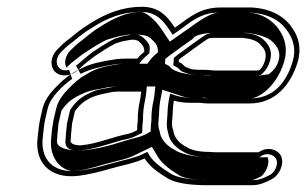

<svg xmlns="http://www.w3.org/2000/svg" viewBox="-20 -533 901 565"><path d="M398.2 -513C337.9 -513 291.2 -492.1 251 -467.6L227.3 -452.4C217.6 -445.6 209.2 -439.4 202.3 -433.8L185.4 -420C169.9 -408.8 160.4 -399.5 149 -387.9C114.9 -351.9 133.9 -305.4 177.5 -311.6C197.2 -314.4 210.2 -326.5 221.5 -338C228.4 -345 246.9 -357.9 256.2 -366C277 -379.7 297.9 -394.2 320.9 -405.6L336.7 -410.4C345 -412.9 353.7 -413.4 365.4 -416H375.8C378.5 -416 385.6 -413.5 388.3 -411.4C398 -402.6 405.3 -394.7 404.7 -380.7C398.9 -375.2 392.1 -371.1 384.2 -360.5H349.6C339.5 -360.5 329.6 -359.8 319 -358.4C287.5 -353.2 257.5 -348.8 228.7 -336.2C201.2 -324 179.9 -310.8 156.1 -288.1C136.4 -269.1 112.4 -244.3 105.4 -214L98.4 -183.6C94.1 -165 93 -146.4 90.8 -128.9C81.5 -57 124.2 -6 210.1 -15.5C239.6 -19.2 273.3 -27.4 300.5 -35.4L322.4 -41.3C351.4 -49 378.9 -54 405.5 -66.9C420.2 -42.4 447.6 -24.1 472.6 -8.6C498.2 7.3 544.5 12 589.2 12H722.7C744.2 12 762.1 3.2 778.4 -5C801.8 -16.9 817.2 -49 807.5 -72.6C799.6 -91.9 768.5 -104.2 741.2 -85H611.5C607 -85 601.5 -85.4 595.7 -86H595.3C566.7 -86 541.1 -91.4 527.5 -101.2C508.6 -110.9 492.8 -126.9 490.1 -148.1C485.9 -161.5 485.2 -164.9 486.7 -180.4C489.2 -201 487.7 -217 491.6 -237C504.2 -232.8 523.7 -230.5 540 -230.5H569.2C575.5 -229.4 584.9 -228.5 593.2 -228.5H713.7C790.3 -228.5 835.8 -283.6 856.1 -351.2C868.1 -392.1 857.3 -423.9 843.2 -446.1C820.7 -481.3 783.6 -507.2 720.7 -511L720.4 -511H628.5C571.5 -511 538.3 -483.2 504 -458.1L494.5 -451.5C475.7 -479.5 452.6 -513 398.2 -513ZM385.5 -178.6 383.9 -162.7C383.8 -157.9 383.8 -154.8 383.5 -149.8C376 -146 366.5 -141.4 357.5 -139.3C311.3 -130.1 265.7 -109.8 219.8 -105.5C209.5 -104.5 184.7 -106.9 187.9 -121L188.1 -121.7C188.3 -130.4 189.8 -146.7 190.9 -155.9L192.1 -169.5L200.6 -206.2C223 -237.3 250 -250.7 292.6 -258.7L311.8 -262.6C316.2 -263.1 322.2 -263.5 327.2 -263.5H395.5C394.7 -256.1 393.6 -245.6 391.9 -238C387.4 -218.8 385.1 -197.1 385.5 -178.6ZM552 -328.5H551.3C543.4 -328.5 535.8 -331.8 530.8 -334.5H529C527.2 -334.5 518.2 -342.5 514.4 -346.3L505.9 -350.9L506.4 -357.6C510.9 -361.2 519.1 -367.5 526.3 -372.3L553.6 -392.3C563.1 -398.8 572.6 -405.5 580.7 -411.4C588.2 -416.6 594.3 -420.5 595.2 -420.5H595.9C599.9 -421.1 603.9 -421.5 607.8 -421.5H695C718.6 -418.8 734.2 -414.2 745.7 -402.3C756.7 -391 765.5 -379.1 760.6 -358C757.4 -344.3 750.3 -331.9 743.2 -326.3C740.9 -326 738.5 -325.5 736.1 -325.5H615.6C603.5 -325.5 595.4 -327.5 580 -327.5H562.4C559.4 -327.5 555.6 -327.9 552 -328.5ZM419.8 -376.6C419.9 -379.3 419.9 -383.1 420.4 -385.8C423.6 -404.4 407.4 -416.7 399.8 -423.6C393.6 -428.6 387.7 -431 379.2 -431H367.1C356.2 -428.6 347 -428.1 335.4 -424.7L318.1 -419.4C292.4 -406.7 269.9 -391.2 248.6 -377.1C234.3 -364.7 217.5 -351.8 203.8 -339.5L217.2 -315.6C247.1 -330.8 279.7 -337.3 317.9 -343.6C329.1 -345.1 336.5 -345.5 346.1 -345.5H390C398.4 -359 408.2 -365.3 419.8 -376.6ZM573.9 -245.5H543.5C528.5 -245.5 509.8 -247.8 499.3 -251.3L480.6 -257.4L476.5 -236.4C472.1 -213.9 473.7 -197.7 471.4 -178.6C469.9 -162.7 471.4 -153.3 474.9 -141.9C478.8 -115.9 498.2 -98.1 517.3 -87.9C534.5 -76.1 562.1 -71.1 591.5 -71C598.1 -70.3 602.9 -70 608.1 -70H743.2L748.2 -73.5C765 -85.4 787.6 -77.7 793 -64.4C799.9 -47.7 787.9 -25.1 773.9 -18C757.7 -9.8 743.4 -3 726.2 -3H592.6C550.5 -3 504.7 -8.2 482.8 -21.8C458 -37.2 432.2 -55 419.3 -76.5L413.6 -86L401.4 -80.1C377.8 -68.6 351.6 -63.7 321.6 -55.7L299.5 -49.8C272.5 -41.8 239.7 -33.9 211.7 -30.4C134.3 -21.8 97.8 -66.2 106.1 -130.5C108.6 -150.3 109 -164.7 113.4 -183.6L120.4 -214C128.1 -247.4 166.1 -282.5 192.2 -300.7L183.6 -327.4C149.7 -318.2 134.4 -353 159.1 -379.1C170.1 -390.4 178.7 -398.7 193.1 -409L210.5 -423.2C216.6 -428.1 225.3 -434.6 233.9 -440.6L257 -455.4C295.2 -478.7 338.2 -498 394.7 -498C442.1 -498 462.2 -469.6 481 -441.4L488.2 -430.7L511.1 -446.7C546.7 -472.8 573.7 -496 625 -496H716.6C776.7 -492.1 808.8 -468.8 829.6 -436.2C842.6 -415.8 851.8 -387.8 841.3 -352.3C822.3 -288.6 783.7 -243.5 717.2 -243.5H596.6C588.8 -243.5 579.7 -244.5 573.9 -245.5ZM406.9 -238C409 -247.1 410 -257.9 410.8 -265.4L412.2 -278.5H330.6C324.6 -278.5 318.1 -278 312.8 -277.4L293 -273.4C281.4 -271.2 265.3 -269.4 251.5 -262.6C235.3 -255 223.7 -250.7 208.1 -235.8C196.2 -224.4 192.6 -218.3 186.4 -209.7L176.9 -168.5L175.6 -154.1C174.6 -145.7 173.1 -128 172.8 -120.5C167.4 -85.5 210.7 -89.9 217.8 -90.5C267.5 -95.2 313.4 -115.9 357.4 -124.7C369.9 -127.5 380.1 -132.8 388 -136.8L398.2 -142.1L398.9 -152.4C399.1 -157.1 399.2 -162 399.2 -165.3L400.9 -181.4C400.5 -198.7 402.7 -219.8 406.9 -238ZM573.6 -422.8C565.2 -416.7 556.7 -410.7 546.6 -403.8L519.4 -383.8C506.5 -375.1 501.1 -370.5 491.7 -362.7L489.9 -340.9L503.4 -333.5C510 -327.2 509.9 -323.5 525.2 -318.9C532 -315.7 547 -312.5 559 -312.5H576.5C590.5 -312.5 598.1 -310.5 612.1 -310.5H732.6C740.1 -310.5 741.3 -311.4 746.8 -312.1C761.1 -323.5 771.1 -338.3 775.6 -358C782 -385.6 769.4 -402 758 -413.8C743.6 -428.6 724.2 -433.6 699.3 -436.5H611.3C593.2 -436.5 585.5 -431.1 573.6 -422.8ZM592.6 -3H723.5C727.2 -4.1 736.7 -8.1 746.8 -13.2C759.1 -19.4 777.4 -53.1 766.4 -71.9L763.7 -70H608.1C600 -70 595.2 -70.3 586.7 -71C548.7 -71.7 512.4 -79.2 492.8 -92.5C470.6 -104.4 453.2 -122.7 450 -145.6C446 -158.6 445.1 -164.2 446.6 -179.8C449 -199.7 447.5 -215.8 451.6 -236.8L457.8 -268.9L519.5 -248.6C524 -247.1 536.3 -245.5 543.5 -245.5H581.3C585.7 -244.7 591.2 -243.5 596.6 -243.5H717.2C741.2 -243.5 794.2 -278.3 816.2 -351.6C827.7 -390.6 817.3 -420.7 804.1 -441.4C782.4 -475.4 748.8 -493.2 713.5 -496H625C605.5 -496 579.5 -481.6 539.3 -452.1L479.7 -410.5L455.5 -446.7C433.8 -479.1 406.9 -498 394.7 -498C362 -498 325.9 -485.6 285 -460.7L261.9 -446C253.4 -440 244.7 -433.5 238.6 -428.5L221.2 -414.4C206.9 -404 197.9 -395.4 186.6 -384C171.1 -367.5 168.5 -346.8 175.5 -333.8C177.5 -335.7 181.2 -339.2 183.9 -342.1C192.8 -351 210.7 -363.2 220.5 -371.7C242.4 -386.2 265.5 -402 293 -415.6L313.2 -421.7C340.3 -429.9 341.9 -427.6 357.5 -431H379.2C415 -431 419.4 -423.2 425.3 -418.3C437.1 -407.7 445.6 -398.5 444.7 -379C436.2 -370.8 430.3 -367.7 422.9 -357.7L413.8 -345.5H346.1C340.9 -345.5 337.6 -345.3 330.8 -344.5C300.1 -339.4 279.2 -336.2 258.4 -327.1C253.8 -325 249.2 -322.9 244.9 -320.7L219.8 -305.7C211.3 -299.7 202.6 -292.6 193.4 -283.8C174 -265.1 151.9 -242.1 145.4 -214L138.4 -183.6C136.9 -177.3 136.2 -173.6 135.3 -165.9C132.6 -153.8 132.5 -142 130.9 -129.5C121.8 -58.7 170.8 -29 194.5 -29.4C218.9 -29.8 251.2 -39.1 278.2 -47.1L300.9 -53.2C334.6 -62.2 354 -65.4 374.5 -75.4L427 -100.9L444.7 -71.4C458.1 -49.1 482.9 -32.4 507.5 -17.1C525.1 -6.2 560.1 -3 592.6 -3ZM148 -121.2C148.2 -129.6 149.7 -146.3 150.8 -155.2L152 -169.1L160.9 -207.6C166.3 -215.1 169.7 -220.5 180.3 -230.7C194.9 -244.7 209.8 -251 224.6 -258C242.7 -266.9 265.9 -269.9 276.5 -271.8L299 -276.5C309.2 -277.6 318.2 -278.5 330.6 -278.5H437.1L435.6 -264.2C434.8 -256.8 433.7 -246.2 431.9 -238C427.5 -219.2 425.3 -197.7 425.6 -179.7L424 -163.7C424 -158.2 423.7 -152 423.3 -145.8C408.7 -138.4 403 -132.8 376.4 -126.7C341.5 -118.7 294.1 -97.4 226.5 -90.9C193.9 -87.8 141.7 -94.2 148 -121.2ZM581.2 -434.1C590.1 -435.2 603.2 -436.5 611.3 -436.5H704.3C738.8 -432.5 768.1 -424.5 783.6 -408.5C795.4 -396.3 806 -381.2 800.6 -358C795.8 -337.4 785.7 -326 771.2 -314.5L754 -312.3C754 -312.3 747.8 -310.5 732.6 -310.5H612.1C586.3 -310.5 581.5 -312.5 576.5 -312.5H559C538.8 -312.5 511.5 -318.7 504.7 -321.6C483.2 -328.7 483.3 -333.6 478.2 -338.4L465.4 -345.5L466.6 -359.8C473.8 -365.8 480.9 -371.5 491.2 -378.4L518.5 -398.4C528.6 -405.3 537.1 -411.3 545.5 -417.4C553.2 -422.8 547 -426.9 581.2 -434.1Z"/></svg>

Font: HoneyBee
Style: BlurIt
Weight: 700
Foundry: Cannot Into Space Fonts
Version: Version 0.89